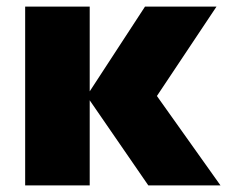

<svg xmlns="http://www.w3.org/2000/svg" viewBox="-20 -560 731 580"><path d="M428 0 251 -257V0H56V-540H251V-284L418 -540H634L454 -270L646 0Z"/></svg>

Font: Geist Black
Style: Regular
Weight: 400
Designer: Basement.studio, Andrés Briganti, Mateo Zaragoza
Foundry: Basement.studio, Vercel, Andrés Briganti, Guido Ferreyra, Mateo Zaragoza
Version: Version 1.401